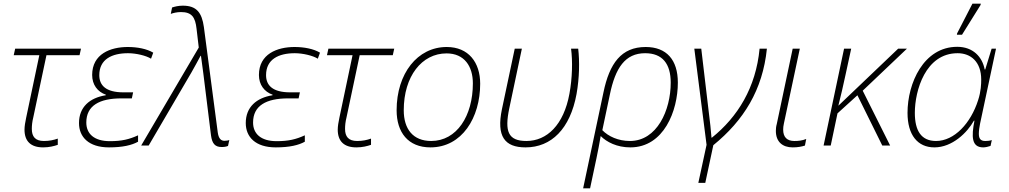

<svg xmlns="http://www.w3.org/2000/svg" viewBox="-20 -796 5520 1050"><path d="M216 10C249 10 276 3 296 -4V-38C273 -30 250 -25 220 -25C173 -25 154 -49 154 -91C154 -109 156 -130 162 -154L234 -494H415L423 -530H63L55 -494H195L123 -152C118 -129 114 -105 114 -87C114 -23 149 10 216 10Z M576 10C651 10 701 -2 735 -21V-56C687 -34 646 -24 581 -24C494 -24 452 -65 452 -126C452 -218 523 -258 644 -258H701L708 -291H655C559 -291 523 -329 523 -385C523 -472 592 -505 680 -505C724 -505 779 -492 806 -475L818 -508C783 -529 731 -539 679 -539C584 -539 484 -501 484 -386C484 -333 513 -294 559 -278L558 -275C471 -261 412 -211 412 -123C412 -47 465 10 576 10Z M1192 8C1207 8 1218 6 1227 2L1234 -30C1228 -28 1219 -26 1208 -26C1190 -26 1176 -36 1171 -71L1095 -648C1084 -727 1055 -765 980 -765C956 -765 936 -760 921 -755L914 -720C927 -725 947 -730 970 -730C1028 -730 1048 -703 1055 -638L1067 -536L752 0H793L1027 -400C1043 -429 1062 -462 1077 -491H1079C1083 -463 1087 -429 1092 -394L1134 -55C1140 -12 1155 8 1192 8Z M1488 10C1563 10 1613 -2 1647 -21V-56C1599 -34 1558 -24 1493 -24C1406 -24 1364 -65 1364 -126C1364 -218 1435 -258 1556 -258H1613L1620 -291H1567C1471 -291 1435 -329 1435 -385C1435 -472 1504 -505 1592 -505C1636 -505 1691 -492 1718 -475L1730 -508C1695 -529 1643 -539 1591 -539C1496 -539 1396 -501 1396 -386C1396 -333 1425 -294 1471 -278L1470 -275C1383 -261 1324 -211 1324 -123C1324 -47 1377 10 1488 10Z M1929 10C1962 10 1989 3 2009 -4V-38C1986 -30 1963 -25 1933 -25C1886 -25 1867 -49 1867 -91C1867 -109 1869 -130 1875 -154L1947 -494H2128L2136 -530H1776L1768 -494H1908L1836 -152C1831 -129 1827 -105 1827 -87C1827 -23 1862 10 1929 10Z M2334 10C2507 10 2606 -153 2606 -338C2606 -455 2542 -539 2423 -539C2263 -539 2149 -394 2149 -193C2149 -73 2211 10 2334 10ZM2338 -25C2239 -25 2188 -90 2188 -193C2188 -379 2287 -504 2422 -504C2520 -504 2566 -433 2566 -340C2566 -162 2478 -25 2338 -25Z M2854 10C2995 10 3098 -91 3133 -282C3149 -372 3150 -461 3142 -530H3103C3112 -462 3110 -369 3094 -283C3063 -113 2971 -25 2859 -25C2758 -25 2739 -78 2765 -203L2834 -530H2795L2725 -199C2694 -50 2740 10 2854 10Z M3280 -290 3169 234H3207L3242 69C3250 32 3257 -6 3265 -52C3298 -19 3354 10 3427 10C3611 10 3687 -191 3687 -344C3687 -469 3625 -539 3511 -539C3378 -539 3313 -450 3280 -290ZM3425 -25C3361 -25 3307 -50 3274 -84L3315 -278C3345 -425 3399 -505 3508 -505C3603 -505 3648 -447 3648 -344C3648 -193 3573 -25 3425 -25Z M3799 204H3837L3881 -2C4047 -137 4151 -304 4174 -530H4134C4114 -317 4014 -156 3873 -43H3871C3870 -57 3868 -81 3865 -108L3815 -530H3777L3844 -4Z M4315 10C4342 10 4364 6 4382 0L4389 -36C4367 -27 4346 -25 4324 -25C4284 -25 4263 -46 4263 -87C4263 -97 4264 -108 4267 -121L4354 -530H4315L4228 -118C4224 -104 4223 -91 4223 -80C4223 -20 4260 10 4315 10Z M4484 0H4523L4560 -176L4669 -275L4805 0H4848L4698 -300L4940 -530H4892L4566 -219H4565C4578 -270 4591 -326 4604 -387L4635 -530H4596Z M5213 -606H5241L5342 -768L5344 -776H5298L5214 -613ZM5090 10C5188 10 5270 -71 5306 -136H5309C5292 -49 5293 10 5357 10C5369 10 5386 6 5397 2L5404 -30C5393 -26 5379 -25 5368 -25C5340 -25 5333 -41 5333 -65C5333 -81 5336 -101 5340 -121L5427 -530H5403L5368 -416H5365C5352 -485 5301 -540 5215 -540C5031 -540 4943 -341 4943 -179C4943 -58 4998 10 5090 10ZM5099 -25C5018 -25 4983 -81 4983 -179C4983 -300 5041 -505 5217 -505C5290 -505 5346 -457 5346 -361C5346 -338 5345 -296 5329 -248C5289 -122 5199 -25 5099 -25Z"/></svg>

Font: Noto Sans ExtraLight
Style: Italic
Weight: 200
Italic angle: -12°
Designer: Monotype Design Team
Foundry: Monotype Imaging Inc.
Version: Version 2.013